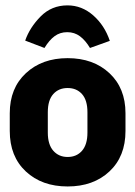

<svg xmlns="http://www.w3.org/2000/svg" viewBox="-20 -670 493 700"><path d="M15.6 -192.4Q15.6 -99.6 74.2 -44.9Q132.8 9.8 226.6 9.8Q320.3 9.8 378.9 -44.9Q437.5 -99.6 437.5 -192.4V-257.3Q437.5 -348.6 378.9 -403.3Q320.3 -458 226.6 -458Q133.3 -458 74.5 -403.3Q15.6 -348.6 15.6 -257.3ZM154.3 -260.7Q154.3 -304.7 174.1 -326.9Q193.8 -349.1 226.6 -349.1Q259.3 -349.1 279.1 -326.9Q298.8 -304.7 298.8 -260.7V-186.5Q298.8 -143.1 279.1 -120.4Q259.3 -97.7 226.6 -97.7Q194.3 -97.7 174.3 -120.4Q154.3 -143.1 154.3 -186.5ZM142.1 -495.1Q159.2 -523.4 179 -538.1Q198.7 -552.7 225.1 -552.7Q251.5 -552.7 271.5 -537.8Q291.5 -522.9 308.1 -495.1L380.4 -521Q361.3 -577.6 319.8 -614Q278.3 -650.4 226.1 -650.4Q168 -650.4 128.2 -610.1Q88.4 -569.8 71.8 -522Z"/></svg>

Font: Roboto Flex Super Cond Bold
Style: Regular
Weight: 700
Width: 3
Designer: Berlow after Robertson
Foundry: Google
Version: Version 3.000